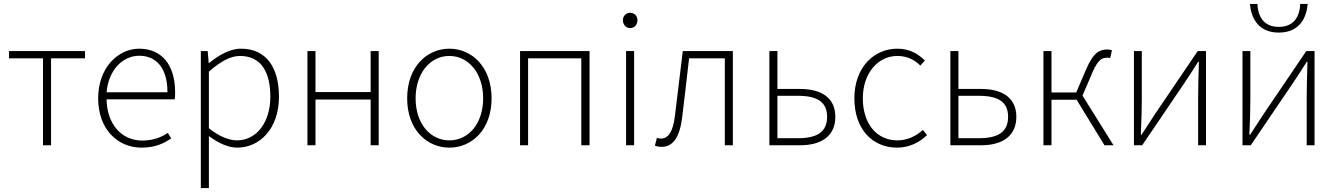

<svg xmlns="http://www.w3.org/2000/svg" viewBox="-20 -740 6809 978"><path d="M199 0H240V-443H413V-480H26V-443H199Z M701 12C772 12 815 -10 852 -35L835 -63C801 -40 758 -24 705 -24C596 -24 524 -112 523 -234H870C872 -247 872 -258 872 -270C872 -412 802 -492 689 -492C582 -492 480 -396 480 -239C480 -82 579 12 701 12ZM523 -270C533 -386 607 -456 689 -456C776 -456 833 -394 833 -270Z M1003 218H1044V-47C1094 -10 1143 12 1189 12C1302 12 1401 -84 1401 -247C1401 -395 1337 -492 1208 -492C1149 -492 1092 -457 1045 -419H1043L1038 -480H1003ZM1187 -25C1151 -25 1099 -42 1044 -87V-375C1103 -427 1154 -455 1202 -455C1315 -455 1357 -366 1357 -247C1357 -116 1286 -25 1187 -25Z M1546 0H1587V-233H1868V0H1909V-480H1868V-271H1587V-480H1546Z M2269 12C2384 12 2484 -80 2484 -239C2484 -399 2384 -492 2269 -492C2154 -492 2054 -399 2054 -239C2054 -80 2154 12 2269 12ZM2269 -25C2171 -25 2097 -111 2097 -239C2097 -367 2171 -455 2269 -455C2367 -455 2441 -367 2441 -239C2441 -111 2367 -25 2269 -25Z M2629 0H2670V-443H2941V0H2983V-480H2629Z M3169 0H3210V-480H3169ZM3190 -597C3211 -597 3227 -613 3227 -637C3227 -659 3211 -675 3190 -675C3169 -675 3153 -659 3153 -637C3153 -613 3169 -597 3190 -597Z M3351 8C3407 8 3443 -40 3455 -144C3467 -244 3479 -343 3490 -443H3672V0H3713V-480H3458C3445 -370 3431 -261 3418 -151C3409 -71 3385 -34 3346 -34C3338 -34 3332 -36 3326 -38L3316 2C3327 6 3336 8 3351 8Z M3899 0H4054C4167 0 4235 -49 4235 -145C4235 -240 4167 -287 4054 -287H3940V-480H3899ZM3940 -36V-252H4044C4144 -252 4193 -220 4193 -145C4193 -69 4144 -36 4044 -36Z M4549 12C4610 12 4662 -13 4702 -52L4681 -78C4648 -48 4603 -25 4551 -25C4445 -25 4375 -111 4375 -239C4375 -367 4452 -455 4551 -455C4601 -455 4639 -435 4668 -406L4691 -432C4658 -464 4616 -492 4550 -492C4434 -492 4332 -399 4332 -239C4332 -80 4426 12 4549 12Z M4821 0H4976C5089 0 5157 -49 5157 -145C5157 -240 5089 -287 4976 -287H4862V-480H4821ZM4862 -36V-252H4966C5066 -252 5115 -220 5115 -145C5115 -69 5066 -36 4966 -36Z M5295 0H5336V-232H5464L5606 0H5652L5494 -253L5545 -372C5573 -437 5594 -446 5620 -446C5627 -446 5629 -446 5635 -444L5644 -484C5639 -486 5630 -488 5622 -488C5581 -488 5550 -474 5513 -388L5462 -269H5336V-480H5295Z M5756 0H5798L6015 -320C6035 -350 6064 -394 6083 -425H6087C6085 -360 6083 -296 6083 -243V0H6123V-480H6081L5864 -160C5844 -130 5815 -85 5795 -54H5791C5794 -119 5796 -183 5796 -236V-480H5756Z M6309 0H6351L6568 -320C6588 -350 6617 -394 6636 -425H6640C6638 -360 6636 -296 6636 -243V0H6676V-480H6634L6417 -160C6397 -130 6368 -85 6348 -54H6344C6347 -119 6349 -183 6349 -236V-480H6309ZM6494 -574C6604 -574 6636 -656 6641 -720H6603C6601 -662 6575 -603 6494 -603C6413 -603 6387 -662 6385 -720H6347C6352 -656 6384 -574 6494 -574Z"/></svg>

Font: Source Sans Pro Light
Style: Regular
Weight: 300
Designer: Paul D. Hunt
Foundry: Adobe Systems Incorporated
Version: Version 3.006;hotconv 1.0.111;makeotfexe 2.5.65597